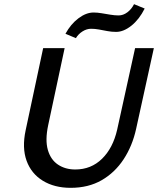

<svg xmlns="http://www.w3.org/2000/svg" viewBox="-20 -889 758 921"><path d="M319 12Q241 12 185.5 -22Q130 -56 107.5 -118Q85 -180 103 -264L187 -658H290L211 -288Q196 -217 209.5 -170Q223 -123 258 -99.5Q293 -76 341 -76Q417 -76 469.5 -127.5Q522 -179 542 -267L628 -658H718L633 -271Q615 -189 573 -125Q531 -61 467.5 -24.5Q404 12 319 12ZM344 -706 294 -727Q319 -773 356 -801Q393 -829 429 -829Q447 -829 467.5 -825.5Q488 -822 509.5 -818.5Q531 -815 549 -815Q571 -815 591 -830Q611 -845 623 -869L674 -848Q648 -796 610.5 -766Q573 -736 537 -736Q515 -736 494.5 -740Q474 -744 454.5 -747.5Q435 -751 417 -751Q396 -751 376 -738.5Q356 -726 344 -706Z"/></svg>

Font: Ysabeau Office SemiBold
Style: Italic
Weight: 600
Italic angle: -12°
Designer: Christian Thalmann (Catharsis Fonts)
Version: Version 2.001;gftools[0.9.30]; featfreeze: tnum,lnum,ss02